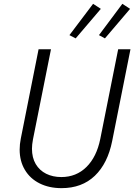

<svg xmlns="http://www.w3.org/2000/svg" viewBox="-20 -978 704 1006"><path d="M83 -194.3Q83 -221.7 88.9 -251.5L182.1 -719.7H247.1L152.8 -248Q147.5 -220.2 147.5 -198.7Q147.5 -151.9 167.2 -118.4Q187 -85 221.9 -67.6Q256.8 -50.3 301.3 -50.3Q379.4 -50.3 432.9 -103Q486.3 -155.8 505.4 -250L599.1 -719.7H663.6L567.9 -239.7Q544.4 -121.6 476.8 -56.9Q409.2 7.8 302.2 7.8Q237.3 7.8 187.5 -17.1Q137.7 -42 110.4 -87.9Q83 -133.8 83 -194.3ZM343.8 -793.9 467.8 -958 508.3 -931.6 376.5 -776.9ZM498.5 -793.9 621.1 -958 661.6 -931.6 529.8 -776.9Z"/></svg>

Font: Reddit Sans Fudge Light Italic
Style: Regular
Weight: 300
Italic angle: -11.25°
Designer: Stephen Hutchings
Version: Version 1.013